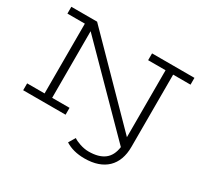

<svg xmlns="http://www.w3.org/2000/svg" viewBox="-174 -905 1407 1337"><g transform="rotate(30 530.0 -236.5)"><path d="M523.9 105Q532.7 111.3 546.6 117.9Q560.5 124.5 576.9 129.9Q593.3 135.3 611.3 138.7Q629.4 142.1 647 142.1Q727.1 142.1 772.2 108.4Q817.4 74.7 827.1 2.9L241.2 -590.8V-55.2H380.9V0H40V-55.2H180.2V-616.2H40V-670.9H247.1L829.1 -78.1V-616.2H689V-670.9H1029.8V-616.2H890.1V-35.2Q890.1 20.5 874 64Q857.9 107.4 826.9 137.2Q795.9 167 750.5 182.6Q705.1 198.2 646 198.2Q554.7 198.2 492.2 158.2Z"/></g></svg>

Font: Stint Ultra Expanded
Style: Regular
Weight: 400
Width: 7
Designer: Astigmatic (AOETI)
Foundry: Astigmatic (AOETI)
Version: Version 1.000